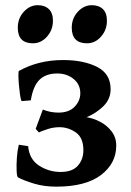

<svg xmlns="http://www.w3.org/2000/svg" viewBox="-20 -698 502 733"><path d="M423.8 -142.1Q423.8 -74.2 365.5 -29.8Q307.1 14.6 194.3 14.6Q148.4 14.6 109.6 2.9Q70.8 -8.8 48.3 -21Q44.4 -24.4 43.5 -46.1Q42.5 -67.9 44.4 -95.7Q46.4 -123.5 51.8 -145.5L87.4 -140.1Q91.8 -89.8 129.2 -65.7Q166.5 -41.5 211.9 -41.5Q255.9 -41.5 277.1 -65.4Q298.3 -89.4 298.3 -124.5Q298.3 -172.4 269.5 -192.4Q240.7 -212.4 207 -212.4Q183.1 -212.4 160.2 -204.6Q137.2 -196.8 128.4 -192.4L116.2 -206.1L143.6 -279.8Q171.9 -268.1 203.1 -268.1Q243.7 -268.1 265.1 -290.8Q286.6 -313.5 286.6 -341.8Q286.6 -375.5 261 -396.5Q235.4 -417.5 198.7 -417.5Q154.8 -417.5 130.4 -393.1Q106 -368.7 97.7 -314.9L62.5 -312Q58.6 -319.8 56.2 -337.9Q53.7 -356 52 -376.2Q50.3 -396.5 50.3 -411.4Q50.3 -426.3 52.2 -427.2Q127 -468.8 220.7 -468.8Q298.8 -468.8 350.6 -442.6Q402.3 -416.5 402.3 -357.4Q402.3 -319.8 374.8 -292.7Q347.2 -265.6 310.5 -250.5Q336.4 -246.6 362.5 -232.9Q388.7 -219.2 406.2 -196.3Q423.8 -173.3 423.8 -142.1ZM182.1 -619.1Q182.1 -583.5 159.4 -558.1Q136.7 -532.7 105.5 -532.7Q47.9 -532.7 47.9 -592.3Q47.9 -627.9 70.8 -653.1Q93.8 -678.2 124 -678.2Q150.9 -678.2 166.5 -663.3Q182.1 -648.4 182.1 -619.1ZM388.2 -619.1Q388.2 -583.5 365.7 -558.1Q343.3 -532.7 312 -532.7Q253.9 -532.7 253.9 -592.3Q253.9 -627.9 277.1 -653.1Q300.3 -678.2 330.1 -678.2Q357.4 -678.2 372.8 -663.3Q388.2 -648.4 388.2 -619.1Z"/></svg>

Font: Gentium Plus
Style: Bold
Weight: 700
Designer: Victor Gaultney, Annie Olsen, Iska Routamaa, Becca Hirsbrunner
Foundry: SIL International
Version: Version 6.101